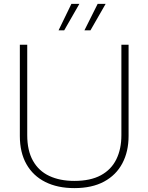

<svg xmlns="http://www.w3.org/2000/svg" viewBox="-20 -959 763 987"><path d="M362 8Q276 8 213 -23.5Q150 -55 116 -115Q82 -175 82 -260V-729H120V-264Q120 -185 149.5 -132.5Q179 -80 233.5 -54.5Q288 -29 362 -29Q445 -29 498.5 -58Q552 -87 578 -140Q604 -193 604 -264V-729H641V-260Q641 -180 609 -119.5Q577 -59 515 -25.5Q453 8 362 8ZM281 -803 347 -939H388L310 -803ZM414 -803 482 -939H523L445 -803Z"/></svg>

Font: Mona Sans ExtraLight
Style: Regular
Weight: 200
Designer: Deni Anggara
Foundry: GitHub
Version: Version 2.000